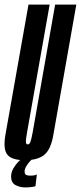

<svg xmlns="http://www.w3.org/2000/svg" viewBox="-44 -695 354 839"><path d="M64.5 5Q7.5 5 -11.8 -19Q-31 -43 -20.5 -105L80.5 -675H173L74.5 -118Q68.5 -85 69.2 -74.5Q70 -64 77 -64Q84.5 -64 88.8 -74.5Q93 -85 99 -118L197 -675H289.5L189 -105Q178.5 -43 150.2 -19Q122 5 64.5 5ZM66.5 124Q42 124 23.2 113.5Q4.5 103 4.5 77Q4.5 58 14.5 40.8Q24.5 23.5 35.8 12.2Q47 1 50 0H96.5Q95 1 86.8 10Q78.5 19 71 31.2Q63.5 43.5 63.5 54Q63.5 66 70 69.2Q76.5 72.5 86.5 72.5Q110 72.5 117 67L111 118.5Q108.5 120 95.5 122Q82.5 124 66.5 124Z"/></svg>

Font: Anybody UltraCondensed Medium
Style: Italic
Weight: 500
Width: 1
Italic angle: -10°
Designer: Tyler Finck
Foundry: Etcetera Type Company
Version: Version 1.010; ttfautohint (v1.8.3) -l 8 -r 50 -G 200 -x 14 